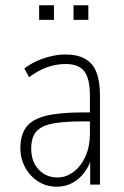

<svg xmlns="http://www.w3.org/2000/svg" viewBox="-20 -698 470 726"><path d="M196 8Q154 8 122.5 -13Q91 -34 74 -67Q57 -100 57 -136Q57 -187 79 -217Q101 -247 153 -260Q205 -273 295 -273H329V-239H297Q238 -239 199 -234Q160 -229 138 -217Q116 -205 107 -185Q98 -165 98 -136Q98 -87 126 -57Q154 -27 198 -27Q230 -27 258 -48Q286 -69 303 -106.5Q320 -144 320 -193V-337Q320 -400 299 -428Q278 -456 228 -456Q194 -456 160 -444.5Q126 -433 90 -406L72 -439Q94 -456 120 -467.5Q146 -479 173.5 -485.5Q201 -492 227 -492Q273 -492 302 -475.5Q331 -459 344.5 -425Q358 -391 358 -338V0H321V-114H330Q321 -76 301 -48.5Q281 -21 254 -6.5Q227 8 196 8ZM258 -623V-678H314V-623ZM128 -623V-678H184V-623Z"/></svg>

Font: Nunito Sans 12pt ExtraLight Condensed
Style: Regular
Weight: 200
Width: 3
Version: Version 3.101;gftools[0.9.27]